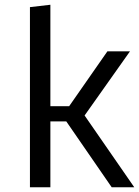

<svg xmlns="http://www.w3.org/2000/svg" viewBox="-20 -788 585 808"><path d="M192 0H106V-758L192 -768V-341H271L432 -572H527L336 -302L545 0H450L259 -277H192Z"/></svg>

Font: Sintony
Style: Regular
Weight: 400
Version: Version 001.001